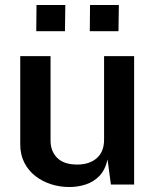

<svg xmlns="http://www.w3.org/2000/svg" viewBox="-20 -743 628 773"><path d="M259 10Q221 10 185.8 -1.2Q150.5 -12.5 122.5 -34.2Q94.5 -56 78 -88Q61.5 -120 61.5 -162.5V-517H183.5V-176.5Q183.5 -134.5 210.2 -107.5Q237 -80.5 291 -80.5Q340 -80.5 369.5 -106.2Q399 -132 399 -180.5V-517H520V0H426.5L413 -101Q403.5 -58.5 379.8 -34.2Q356 -10 324.2 0Q292.5 10 259 10ZM341.5 -617.5 342.5 -723H458.5L457 -617.5ZM126 -617.5 127 -723H243L241.5 -617.5Z"/></svg>

Font: Public Sans Thin SemiBold
Style: Regular
Weight: 600
Version: Version 2.001